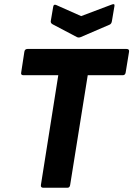

<svg xmlns="http://www.w3.org/2000/svg" viewBox="-20 -886 629 906"><path d="M185 0Q171 0 173 -13L255 -531H91Q77 -531 80 -544L95 -642Q97 -655 110 -655H577Q591 -655 589 -642L573 -544Q571 -531 559 -531H394L311 -13Q309 0 298 0ZM506 -864Q523 -871 520 -857L508 -786Q506 -774 498 -770L361 -711Q351 -707 343 -711L229 -771Q217 -777 220 -789L231 -854Q233 -868 246 -862L363 -810Z"/></svg>

Font: Sofia Sans ExtraBold
Style: Italic
Weight: 800
Italic angle: -9°
Designer: Botio Nikoltchev, Ani Petrova
Foundry: lettersoup
Version: Version 4.100; ttfautohint (v1.8.4.7-5d5b)